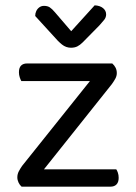

<svg xmlns="http://www.w3.org/2000/svg" viewBox="-20 -700 509 720"><path d="M93 0H61Q54 -6 49.5 -15.5Q45 -25 45 -35Q45 -47 50.5 -57.5Q56 -68 63 -78L370 -462H401Q409 -455 413.5 -446Q418 -437 418 -426Q418 -415 412.5 -405Q407 -395 399 -384ZM390 -462V-396H60Q57 -401 54 -410Q51 -419 51 -429Q51 -446 59 -454Q67 -462 81 -462ZM67 0V-65H416Q419 -61 422 -52.5Q425 -44 425 -33Q425 -17 417 -8.5Q409 0 394 0ZM186 -654 247 -583 335 -680Q355 -679 366.5 -669.5Q378 -660 378 -646Q378 -635 371 -626Q364 -617 353 -605L290 -541Q280 -531 270 -526Q260 -521 246 -521Q237 -521 228.5 -524Q220 -527 212.5 -533Q205 -539 197 -547L112 -640Q112 -650 116 -658.5Q120 -667 127.5 -672.5Q135 -678 145 -678Q158 -678 166.5 -672.5Q175 -667 186 -654Z"/></svg>

Font: Baloo Bhaijaan 2
Style: Regular
Weight: 400
Designer: Sanskriti Dholi, Noopur Datye and Ek Type
Foundry: Ek Type
Version: Version 1.701